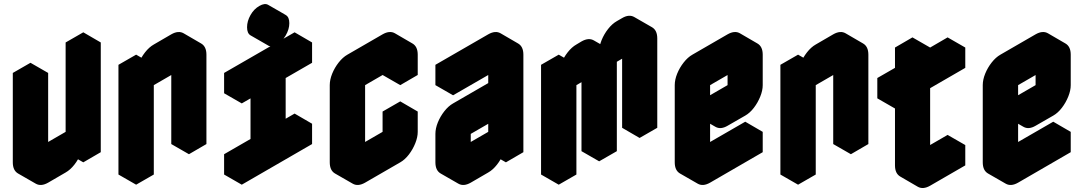

<svg xmlns="http://www.w3.org/2000/svg" viewBox="-20 -859 5334 945"><path d="M130 -450 217 -500V-60L390 -160V-600L476 -650V-110L390 -60V-160Q390 -134 378 -104Q366 -74 346 -48.5Q326 -23 303 -10L217 40Q182 60 156 45Q130 30 130 -10ZM390 -160V-60L303 -110V-210ZM476 -650 390 -600 303 -650 390 -700ZM390 -600V-160L303 -210V-650ZM217 -500 130 -450 43 -500 130 -550ZM390 -160 217 -60 130 -110 303 -210ZM130 -450V-10Q130 30 156 45L69 -5Q43 -20 43 -60V-500Z M650 -490 737 -540V-440Q737 -467 749 -496.5Q761 -526 780.5 -551.5Q800 -577 823 -590L910 -640Q944 -660 970 -645Q996 -630 996 -590V-150L910 -100V-540L737 -440V0L650 50ZM910 -540V-100L823 -150V-590ZM650 -490V50L563 0V-540ZM970 -645Q944 -660 910 -640L823 -590Q800 -577 780.5 -551.5Q761 -526 749 -496.5Q737 -467 737 -440L650 -490Q650 -517 662 -546.5Q674 -576 694 -601.5Q714 -627 737 -640L823 -690Q858 -710 884 -695ZM737 -540 650 -490 563 -540 650 -590Z M1300 -125V-425L1170 -350V-450L1516 -650V-550L1386 -475V-175L1516 -250V-150L1170 50V-50ZM1343 -640Q1317 -625 1299.5 -635Q1282 -645 1282 -675Q1282 -705 1299.5 -735Q1317 -765 1343 -780Q1369 -795 1386.5 -785Q1404 -775 1404 -745Q1404 -715 1386.5 -685Q1369 -655 1343 -640ZM1300 -125 1170 -50 1083 -100 1213 -175ZM1170 -50V50L1083 0V-100ZM1516 -250 1386 -175 1300 -225 1430 -300ZM1300 -425V-125L1213 -175V-475ZM1516 -650 1170 -450 1083 -500 1430 -700ZM1170 -450V-350L1083 -400V-500ZM1387 -785Q1369 -795 1343 -780Q1317 -765 1299.5 -735Q1282 -705 1282 -675Q1282 -645 1300 -635L1213 -685Q1196 -695 1196 -725Q1196 -755 1213 -785Q1230 -815 1257 -830Q1283 -845 1300 -835Z M1777 -540 1950 -640Q1984 -660 2010 -645Q2036 -630 2036 -590V-490L1950 -440V-540L1777 -440V-60L1950 -160V-260L2036 -310V-210Q2036 -184 2024 -154Q2012 -124 1992.5 -98.5Q1973 -73 1950 -60L1777 40Q1742 60 1716 45Q1690 30 1690 -10V-390Q1690 -417 1702 -446.5Q1714 -476 1734 -501.5Q1754 -527 1777 -540ZM2036 -310 1950 -260 1863 -310 1950 -360ZM1950 -260V-160L1863 -210V-310ZM1950 -160 1777 -60 1690 -110 1863 -210ZM1950 -540V-440L1863 -490V-590ZM2010 -645Q1984 -660 1950 -640L1777 -540Q1754 -527 1734 -501.5Q1714 -476 1702 -446.5Q1690 -417 1690 -390V-10Q1690 30 1716 45L1629 -5Q1603 -20 1603 -60V-440Q1603 -467 1615 -496.5Q1627 -526 1647 -551.5Q1667 -577 1690 -590L1863 -690Q1898 -710 1924 -695Z M2210 -490 2470 -640Q2504 -660 2530 -645Q2556 -630 2556 -590V-110L2470 -60V-160Q2470 -134 2458 -104Q2446 -74 2426 -48.5Q2406 -23 2383 -10L2297 40Q2262 60 2236 45Q2210 30 2210 -10V-150Q2210 -177 2222 -206.5Q2234 -236 2254 -261.5Q2274 -287 2297 -300L2470 -400V-540L2210 -390ZM2297 -60 2470 -160V-300L2297 -200ZM2470 -540V-400L2383 -450V-590ZM2470 -160V-60L2383 -110V-210ZM2470 -300V-160L2383 -210V-350ZM2470 -160 2297 -60 2210 -110 2383 -210ZM2470 -400 2297 -300Q2274 -287 2254 -261.5Q2234 -236 2222 -206.5Q2210 -177 2210 -150V-10Q2210 30 2236 45L2149 -5Q2123 -20 2123 -60V-200Q2123 -227 2135 -256.5Q2147 -286 2167 -311.5Q2187 -337 2210 -350L2383 -450ZM2530 -645Q2504 -660 2470 -640L2210 -490L2123 -540L2383 -690Q2418 -710 2444 -695ZM2210 -490V-390L2123 -440V-540Z M2730 -490 2817 -540V-440Q2817 -467 2829 -496.5Q2841 -526 2860.5 -551.5Q2880 -577 2903 -590L2929 -605Q2964 -625 2990 -610Q3016 -595 3016 -555Q3016 -582 3028 -611.5Q3040 -641 3059.5 -666.5Q3079 -692 3102 -705L3128 -720Q3163 -740 3189 -725Q3215 -710 3215 -670V-230L3128 -180V-620L3016 -555V-115L2929 -65V-505L2817 -440V0L2730 50ZM3128 -620V-180L3042 -230V-670ZM2929 -505V-65L2842 -115V-555ZM3189 -725Q3163 -740 3128 -720L3102 -705Q3079 -692 3059.5 -666.5Q3040 -641 3028 -611.5Q3016 -582 3016 -555L2929 -605Q2929 -632 2941 -661.5Q2953 -691 2973 -716.5Q2993 -742 3016 -755L3042 -770Q3076 -790 3102 -775ZM2730 -490V50L2643 0V-540ZM2990 -610Q2964 -625 2929 -605L2903 -590Q2880 -577 2860.5 -551.5Q2841 -526 2829 -496.5Q2817 -467 2817 -440L2730 -490Q2730 -517 2742 -546.5Q2754 -576 2774 -601.5Q2794 -627 2817 -640L2842 -655Q2877 -675 2903 -660ZM2817 -540 2730 -490 2643 -540 2730 -590Z M3475 -540 3648 -640Q3682 -660 3708 -645Q3734 -630 3734 -590V-440Q3734 -414 3722 -384Q3710 -354 3690.5 -328.5Q3671 -303 3648 -290L3561 -240Q3527 -220 3501 -235Q3475 -250 3475 -290V-60L3734 -210V-110L3475 40Q3440 60 3414 45Q3388 30 3388 -10V-390Q3388 -417 3400 -446.5Q3412 -476 3432 -501.5Q3452 -527 3475 -540ZM3648 -540 3475 -440V-290L3648 -390ZM3734 -210 3475 -60 3388 -110 3648 -260ZM3648 -540V-390L3561 -440V-590ZM3475 -290Q3475 -250 3501 -235L3414 -285Q3388 -300 3388 -340ZM3648 -390 3475 -290 3388 -340 3561 -440ZM3708 -645Q3682 -660 3648 -640L3475 -540Q3452 -527 3432 -501.5Q3412 -476 3400 -446.5Q3388 -417 3388 -390V-10Q3388 30 3414 45L3327 -5Q3301 -20 3301 -60V-440Q3301 -467 3313 -496.5Q3325 -526 3345 -551.5Q3365 -577 3388 -590L3561 -690Q3596 -710 3622 -695Z M3908 -490 3995 -540V-440Q3995 -467 4007 -496.5Q4019 -526 4038.5 -551.5Q4058 -577 4081 -590L4168 -640Q4202 -660 4228 -645Q4254 -630 4254 -590V-150L4168 -100V-540L3995 -440V0L3908 50ZM4168 -540V-100L4081 -150V-590ZM3908 -490V50L3821 0V-540ZM4228 -645Q4202 -660 4168 -640L4081 -590Q4058 -577 4038.5 -551.5Q4019 -526 4007 -496.5Q3995 -467 3995 -440L3908 -490Q3908 -517 3920 -546.5Q3932 -576 3952 -601.5Q3972 -627 3995 -640L4081 -690Q4116 -710 4142 -695ZM3995 -540 3908 -490 3821 -540 3908 -590Z M4471 -375 4385 -325V-425L4471 -475V-575L4558 -625V-425Q4558 -452 4570 -481.5Q4582 -511 4601.5 -536.5Q4621 -562 4644 -575L4731 -625V-525L4558 -425V-45L4731 -145V-45L4558 55Q4523 75 4497 60Q4471 45 4471 5ZM4731 -145 4558 -45 4471 -95 4644 -195ZM4731 -625 4644 -575Q4621 -562 4601.5 -536.5Q4582 -511 4570 -481.5Q4558 -452 4558 -425L4471 -475Q4471 -502 4483 -531.5Q4495 -561 4515 -586.5Q4535 -612 4558 -625L4644 -675ZM4471 -475 4385 -425 4298 -475 4385 -525ZM4471 -375V5Q4471 45 4497 60L4411 10Q4385 -5 4385 -45V-425ZM4558 -625 4471 -575 4385 -625 4471 -675ZM4471 -575V-475L4385 -525V-625ZM4385 -425V-325L4298 -375V-475Z M4991 -540 5164 -640Q5198 -660 5224 -645Q5250 -630 5250 -590V-440Q5250 -414 5238 -384Q5226 -354 5206.5 -328.5Q5187 -303 5164 -290L5077 -240Q5043 -220 5017 -235Q4991 -250 4991 -290V-60L5250 -210V-110L4991 40Q4956 60 4930 45Q4904 30 4904 -10V-390Q4904 -417 4916 -446.5Q4928 -476 4948 -501.5Q4968 -527 4991 -540ZM5164 -540 4991 -440V-290L5164 -390ZM5250 -210 4991 -60 4904 -110 5164 -260ZM5164 -540V-390L5077 -440V-590ZM4991 -290Q4991 -250 5017 -235L4930 -285Q4904 -300 4904 -340ZM5164 -390 4991 -290 4904 -340 5077 -440ZM5224 -645Q5198 -660 5164 -640L4991 -540Q4968 -527 4948 -501.5Q4928 -476 4916 -446.5Q4904 -417 4904 -390V-10Q4904 30 4930 45L4843 -5Q4817 -20 4817 -60V-440Q4817 -467 4829 -496.5Q4841 -526 4861 -551.5Q4881 -577 4904 -590L5077 -690Q5112 -710 5138 -695Z"/></svg>

Font: Nabla
Style: Regular
Weight: 400
Designer: Arthur Reinders Folmer
Foundry: Typearture
Version: Version 1.002